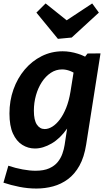

<svg xmlns="http://www.w3.org/2000/svg" viewBox="-29 -841 625 1103"><path d="M180.4 242.1Q131.1 242.1 82.2 232.4Q33.4 222.7 -9.2 208.4L18.9 111Q60.2 125 101.2 132.4Q142.3 139.9 174.9 139.9Q222.8 139.9 253.7 126Q284.5 112.1 302.4 90.1Q320.3 68.1 329.4 41.9Q338.6 15.8 342.2 -8L366.8 -169.2L412.8 -242.8Q396 -159.4 356.5 -102.4Q316.9 -45.5 267.5 -16.7Q218 12.1 171.5 12.1Q132.5 12.1 98.9 -8.9Q65.4 -29.9 45.3 -74Q25.3 -118 25.3 -189.1Q25.3 -262.5 48.3 -327.2Q71.4 -392 112.9 -441.2Q154.5 -490.4 210.3 -518.4Q266.1 -546.4 330.9 -546.4Q373.8 -546.4 419 -532.1Q464.2 -517.9 509 -486.4L449.1 -501.4L473.7 -533.6L548.4 -534.3L465.9 -10Q454.5 62.1 427.4 110.7Q400.4 159.2 361.4 188.2Q322.5 217.1 276.2 229.6Q229.9 242.1 180.4 242.1ZM227.8 -99.6Q249.2 -99.6 271.7 -113.5Q294.1 -127.4 314.6 -154.5Q335 -181.5 351.1 -221.4Q367.1 -261.2 375.7 -313.2L398 -451.7L420.7 -406.3Q396 -424.9 373.1 -433.5Q350.2 -442.2 327.8 -442.2Q292.3 -442.2 262.7 -422.5Q233.1 -402.8 211.2 -369.2Q189.3 -335.6 177.5 -293.1Q165.6 -250.6 165.6 -205.1Q165.6 -150.9 182.8 -125.3Q199.9 -99.6 227.8 -99.6ZM500.6 -821.2 539 -768.6 382.9 -625.3 303.8 -617.8 180.1 -768.6 233 -821.2 397.9 -689.2 303 -690.6Z"/></svg>

Font: Bitter Thin
Style: Italic
Weight: 100
Italic angle: -9°
Designer: Sol Matas, and Bitter project Authors
Foundry: Sol Matas
Version: Version 2.002